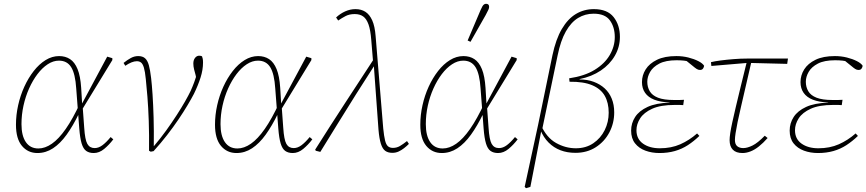

<svg xmlns="http://www.w3.org/2000/svg" viewBox="-20 -793 4558 1010"><path d="M177 12Q127 12 95.5 -25.5Q64 -63 64 -137Q64 -188 75.5 -239.5Q87 -291 108 -337Q129 -383 157.5 -419.5Q186 -456 220 -477Q254 -498 291 -498Q324 -498 348.5 -482Q373 -466 388 -429.5Q403 -393 407 -331L412 -248L414 -244L423 -121Q427 -58 439.5 -36Q452 -14 478 -14Q499 -14 519.5 -29.5Q540 -45 562 -72L576 -60Q554 -31 528 -9.5Q502 12 473 12Q449 12 433.5 1Q418 -10 409.5 -38Q401 -66 397 -117L381 -327Q376 -405 354.5 -439.5Q333 -474 290 -474Q260 -474 231 -455Q202 -436 177 -403Q152 -370 133 -327.5Q114 -285 103.5 -237Q93 -189 93 -140Q93 -79 116 -45.5Q139 -12 182 -12Q217 -12 253 -37Q289 -62 326 -115Q363 -168 402 -252L403 -195H395Q364 -131 330.5 -84.5Q297 -38 259 -13Q221 12 177 12ZM411 -215V-247L544 -495L571 -487V-477Z M764 0Q765 -85 762.5 -156.5Q760 -228 755.5 -284Q751 -340 747 -377Q743 -417 737 -437Q731 -457 722 -464Q713 -471 700 -471Q687 -471 672 -465Q657 -459 639 -447L630 -462Q650 -478 668.5 -488Q687 -498 707 -498Q730 -498 743 -486.5Q756 -475 763 -450Q770 -425 775 -382Q779 -348 782.5 -295.5Q786 -243 788 -174.5Q790 -106 789 -24L791 -26Q825 -66 854.5 -107Q884 -148 909.5 -187.5Q935 -227 953.5 -259.5Q972 -292 983 -315Q993 -337 1002 -361.5Q1011 -386 1020 -419L1017 -359L1009 -398Q1005 -412 1001 -428Q997 -444 997 -459Q997 -477 1006 -488.5Q1015 -500 1028 -500Q1033 -500 1037 -499Q1041 -498 1043 -496Q1045 -491 1046.5 -483.5Q1048 -476 1048 -464Q1048 -426 1035 -385Q1022 -344 1000 -299Q987 -274 966.5 -239.5Q946 -205 919 -165Q892 -125 859 -82.5Q826 -40 788 2L773 5Z M1224 12Q1174 12 1142.5 -25.5Q1111 -63 1111 -137Q1111 -188 1122.5 -239.5Q1134 -291 1155 -337Q1176 -383 1204.5 -419.5Q1233 -456 1267 -477Q1301 -498 1338 -498Q1371 -498 1395.5 -482Q1420 -466 1435 -429.5Q1450 -393 1454 -331L1459 -248L1461 -244L1470 -121Q1474 -58 1486.5 -36Q1499 -14 1525 -14Q1546 -14 1566.5 -29.5Q1587 -45 1609 -72L1623 -60Q1601 -31 1575 -9.5Q1549 12 1520 12Q1496 12 1480.5 1Q1465 -10 1456.5 -38Q1448 -66 1444 -117L1428 -327Q1423 -405 1401.5 -439.5Q1380 -474 1337 -474Q1307 -474 1278 -455Q1249 -436 1224 -403Q1199 -370 1180 -327.5Q1161 -285 1150.5 -237Q1140 -189 1140 -140Q1140 -79 1163 -45.5Q1186 -12 1229 -12Q1264 -12 1300 -37Q1336 -62 1373 -115Q1410 -168 1449 -252L1450 -195H1442Q1411 -131 1377.5 -84.5Q1344 -38 1306 -13Q1268 12 1224 12ZM1458 -215V-247L1591 -495L1618 -487V-477Z M1641 0 1638 -6Q1715 -128 1794 -249Q1873 -370 1952 -491L1957 -446H1948Q1900 -372 1852.5 -296.5Q1805 -221 1758.5 -145.5Q1712 -70 1665 6ZM2044 11Q2021 11 2006.5 0.5Q1992 -10 1983.5 -37Q1975 -64 1971 -111L1946 -455L1943 -462L1933 -583Q1929 -635 1918.5 -664.5Q1908 -694 1890.5 -706.5Q1873 -719 1846 -719Q1818 -719 1798 -708.5Q1778 -698 1759 -685L1748 -701Q1769 -721 1795.5 -733Q1822 -745 1850 -745Q1880 -745 1902 -731Q1924 -717 1938 -686Q1952 -655 1956 -602L1996 -117Q2000 -77 2005.5 -54.5Q2011 -32 2021 -23.5Q2031 -15 2047 -15Q2067 -15 2084 -25Q2101 -35 2121 -51L2131 -36Q2119 -24 2105.5 -13.5Q2092 -3 2077 4Q2062 11 2044 11Z M2304 12Q2254 12 2222.5 -25.5Q2191 -63 2191 -137Q2191 -188 2202.5 -239.5Q2214 -291 2235 -337Q2256 -383 2284.5 -419.5Q2313 -456 2347 -477Q2381 -498 2418 -498Q2451 -498 2475.5 -482Q2500 -466 2515 -429.5Q2530 -393 2534 -331L2539 -248L2541 -244L2550 -121Q2554 -58 2566.5 -36Q2579 -14 2605 -14Q2626 -14 2646.5 -29.5Q2667 -45 2689 -72L2703 -60Q2681 -31 2655 -9.5Q2629 12 2600 12Q2576 12 2560.5 1Q2545 -10 2536.5 -38Q2528 -66 2524 -117L2508 -327Q2503 -405 2481.5 -439.5Q2460 -474 2417 -474Q2387 -474 2358 -455Q2329 -436 2304 -403Q2279 -370 2260 -327.5Q2241 -285 2230.5 -237Q2220 -189 2220 -140Q2220 -79 2243 -45.5Q2266 -12 2309 -12Q2344 -12 2380 -37Q2416 -62 2453 -115Q2490 -168 2529 -252L2530 -195H2522Q2491 -131 2457.5 -84.5Q2424 -38 2386 -13Q2348 12 2304 12ZM2538 -215V-247L2671 -495L2698 -487V-477ZM2440 -580Q2457 -620 2474 -660Q2491 -700 2508 -740Q2513 -751 2517 -758.5Q2521 -766 2526 -769.5Q2531 -773 2537 -773Q2545 -773 2549 -769Q2553 -765 2553 -757Q2553 -750 2549 -741.5Q2545 -733 2535 -714Q2515 -679 2495 -643.5Q2475 -608 2455 -573Z M2747 197 2740 190 2811 -138 2886 -502Q2904 -587 2935.5 -640.5Q2967 -694 3009.5 -719.5Q3052 -745 3104 -745Q3175 -745 3208 -703Q3241 -661 3241 -599Q3241 -546 3214.5 -500Q3188 -454 3140.5 -422Q3093 -390 3029 -377V-375Q3070 -375 3103.5 -362.5Q3137 -350 3161 -328Q3185 -306 3198 -274Q3211 -242 3211 -202Q3211 -145 3185.5 -96.5Q3160 -48 3114 -18.5Q3068 11 3007 11Q2964 11 2928.5 -2.5Q2893 -16 2866 -43Q2839 -70 2823 -109L2825 -136Q2855 -69 2905 -41Q2955 -13 3009 -13Q3062 -13 3101 -39.5Q3140 -66 3161 -108.5Q3182 -151 3182 -200Q3182 -252 3161.5 -288.5Q3141 -325 3095.5 -344.5Q3050 -364 2976 -363L2974 -381Q3055 -393 3108 -425.5Q3161 -458 3187.5 -503.5Q3214 -549 3214 -598Q3214 -650 3188.5 -685.5Q3163 -721 3103 -721Q3058 -721 3021 -698.5Q2984 -676 2956.5 -627.5Q2929 -579 2913 -500L2831 -107L2827 -103L2770 190Z M3449 12Q3409 12 3375 -0.5Q3341 -13 3320.5 -39Q3300 -65 3300 -106Q3300 -145 3321 -177.5Q3342 -210 3386.5 -230.5Q3431 -251 3503 -253L3502 -254Q3454 -256 3422 -268.5Q3390 -281 3373.5 -304.5Q3357 -328 3357 -361Q3357 -397 3376.5 -428Q3396 -459 3436 -478.5Q3476 -498 3538 -498Q3571 -498 3601 -490.5Q3631 -483 3653.5 -471.5Q3676 -460 3684 -447Q3683 -439 3678 -432Q3673 -425 3662 -425Q3653 -425 3644.5 -430.5Q3636 -436 3623 -447L3582 -480L3624 -481L3620 -466Q3596 -472 3578.5 -474Q3561 -476 3539 -476Q3482 -476 3448.5 -458.5Q3415 -441 3400 -415Q3385 -389 3385 -363Q3385 -335 3398 -313Q3411 -291 3441.5 -279Q3472 -267 3525 -267Q3538 -267 3555 -267Q3572 -267 3578 -268L3574 -240Q3569 -241 3555.5 -241Q3542 -241 3529 -241Q3455 -241 3411 -221Q3367 -201 3347.5 -170.5Q3328 -140 3328 -108Q3328 -62 3362.5 -37.5Q3397 -13 3451 -13Q3511 -13 3558.5 -34Q3606 -55 3647 -91L3659 -78Q3630 -50 3598.5 -29.5Q3567 -9 3530 1.5Q3493 12 3449 12Z M3722 -446 3720 -466Q3740 -471 3771 -475Q3802 -479 3839 -482Q3876 -485 3912 -485H4125L4121 -457L3921 -462H3911ZM3886 12Q3852 12 3835 -5.5Q3818 -23 3818 -56Q3818 -70 3821.5 -93.5Q3825 -117 3832.5 -151Q3840 -185 3851 -232Q3862 -279 3877 -340Q3892 -401 3911 -478H3935Q3917 -401 3903 -339.5Q3889 -278 3878 -231.5Q3867 -185 3860 -150.5Q3853 -116 3849.5 -93Q3846 -70 3846 -57Q3846 -34 3858 -24Q3870 -14 3890 -14Q3911 -14 3938.5 -27.5Q3966 -41 4003 -79L4018 -67Q3995 -41 3972.5 -23Q3950 -5 3928 3.5Q3906 12 3886 12Z M4283 12Q4243 12 4209 -0.5Q4175 -13 4154.5 -39Q4134 -65 4134 -106Q4134 -145 4155 -177.5Q4176 -210 4220.5 -230.5Q4265 -251 4337 -253L4336 -254Q4288 -256 4256 -268.5Q4224 -281 4207.5 -304.5Q4191 -328 4191 -361Q4191 -397 4210.5 -428Q4230 -459 4270 -478.5Q4310 -498 4372 -498Q4405 -498 4435 -490.5Q4465 -483 4487.5 -471.5Q4510 -460 4518 -447Q4517 -439 4512 -432Q4507 -425 4496 -425Q4487 -425 4478.5 -430.5Q4470 -436 4457 -447L4416 -480L4458 -481L4454 -466Q4430 -472 4412.5 -474Q4395 -476 4373 -476Q4316 -476 4282.5 -458.5Q4249 -441 4234 -415Q4219 -389 4219 -363Q4219 -335 4232 -313Q4245 -291 4275.5 -279Q4306 -267 4359 -267Q4372 -267 4389 -267Q4406 -267 4412 -268L4408 -240Q4403 -241 4389.5 -241Q4376 -241 4363 -241Q4289 -241 4245 -221Q4201 -201 4181.5 -170.5Q4162 -140 4162 -108Q4162 -62 4196.5 -37.5Q4231 -13 4285 -13Q4345 -13 4392.5 -34Q4440 -55 4481 -91L4493 -78Q4464 -50 4432.5 -29.5Q4401 -9 4364 1.5Q4327 12 4283 12Z"/></svg>

Font: Source Serif 4 ExtraLight
Style: Italic
Weight: 250
Italic angle: -12°
Designer: Frank Grießhammer
Foundry: Adobe Systems Incorporated
Version: Version 4.004;hotconv 1.0.116;makeotfexe 2.5.65601